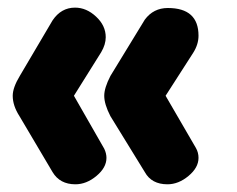

<svg xmlns="http://www.w3.org/2000/svg" viewBox="-20 -538 619 501"><path d="M483.9 -399.9 412.1 -288.1 491.2 -151.9Q498 -140.1 498 -126Q498 -100.6 471.9 -78.9Q445.8 -57.1 417 -57.1Q375.5 -57.1 357.9 -88.9L268.1 -234.9Q252 -266.1 252 -288.1Q252 -308.6 268.1 -339.8L357.9 -486.8Q380.4 -517.1 418 -517.1Q498 -517.1 498 -444.8Q498 -421.9 483.9 -399.9ZM244.1 -401.9 172.9 -288.1 252 -149.9Q257.8 -137.7 257.8 -126Q257.8 -100.6 231.7 -78.9Q205.6 -57.1 176.8 -57.1Q136.2 -57.1 117.2 -88.9L30.8 -234.9Q13.2 -262.2 13.2 -288.1Q13.2 -309.6 32.2 -340.8L117.2 -484.9Q139.6 -518.1 175.8 -518.1Q205.6 -518.1 230.7 -494.6Q255.9 -471.2 255.9 -440.9Q255.9 -421.9 244.1 -401.9Z"/></svg>

Font: BPreplay
Style: Bold
Weight: 700
Designer: Magenta/George Triantafyllakos
Foundry: Magenta/George Triantafyllakos
Version: Version 1.00